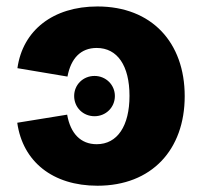

<svg xmlns="http://www.w3.org/2000/svg" viewBox="-20 -573 635 603"><path d="M286.1 10.3C456.5 10.3 560.1 -103 560.1 -271C560.1 -439.5 456.5 -552.7 286.1 -552.7C146.5 -552.7 51.3 -477.5 34.7 -358.9L191.9 -332.5C202.6 -389.6 233.4 -422.4 283.7 -422.4C349.1 -422.4 386.7 -366.2 386.7 -272C386.7 -178.2 349.1 -120.1 283.7 -120.1C233.4 -120.1 201.2 -153.8 190.9 -212.9L34.2 -187.5C51.3 -65.4 145.5 10.3 286.1 10.3ZM276.9 -208C312.5 -208 340.8 -235.8 340.8 -271.5C340.8 -306.6 312.5 -334.5 276.9 -334.5C240.7 -334.5 212.9 -306.6 212.9 -271.5C212.9 -235.8 240.7 -208 276.9 -208Z"/></svg>

Font: Inter ExtraBold
Style: Regular
Weight: 800
Designer: Rasmus Andersson
Foundry: rsms
Version: Version 4.001;git-9221beed3